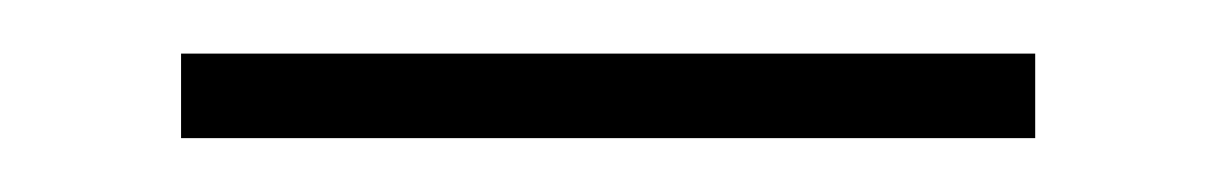

<svg xmlns="http://www.w3.org/2000/svg" viewBox="-20 60 456 72"><path d="M47.9 80.1H368.2V111.8H47.9Z"/></svg>

Font: Gawaa
Style: Regular
Weight: 400
Designer: T. Christopher White
Version: Version 1.0